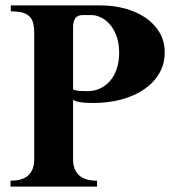

<svg xmlns="http://www.w3.org/2000/svg" viewBox="-20 -692 656 712"><path d="M590.8 -498Q590.8 -540 571 -572.5Q551.3 -605 518.6 -627Q485.8 -648.9 443.4 -660.4Q400.9 -671.9 355 -671.9H20V-649.9Q46.4 -649.9 63.2 -645.3Q80.1 -640.6 89.8 -630.6Q99.6 -620.6 103.3 -605.5Q106.9 -590.3 106.9 -569.8V-100.1Q106.9 -63.5 85.9 -42.7Q64.9 -22 19 -22V0H339.8V-22Q293.9 -22 272.5 -42.7Q251 -63.5 251 -100.1V-321.8Q255.4 -319.3 261 -317.1Q266.6 -314.9 274.9 -313.5Q283.2 -312 295.4 -311Q307.6 -310.1 325.2 -310.1Q381.8 -310.1 430.4 -323.2Q479 -336.4 514.6 -360.8Q550.3 -385.3 570.6 -419.9Q590.8 -454.6 590.8 -498ZM421.9 -496.1Q421.9 -462.9 412.8 -436.5Q403.8 -410.2 387.9 -391.8Q372.1 -373.5 350.8 -363.8Q329.6 -354 305.2 -354Q289.6 -354 275.9 -354.7Q262.2 -355.5 251 -359.9V-590.8Q251 -612.3 259.3 -624.3Q267.6 -636.2 288.1 -636.2H318.8Q335.4 -636.2 353.8 -627.7Q372.1 -619.1 387.2 -601.8Q402.3 -584.5 412.1 -558.1Q421.9 -531.7 421.9 -496.1Z"/></svg>

Font: Galatia SIL
Style: Bold
Weight: 700
Designer: Development by SIL's NRSI team
Version: Version 2.1